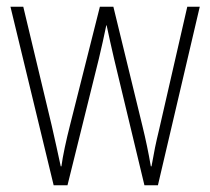

<svg xmlns="http://www.w3.org/2000/svg" viewBox="-20 -549 623 569"><path d="M318 -375Q312 -401 306.5 -425.5Q301 -450 296 -474H295Q290 -450 284.5 -425Q279 -400 273 -375L180 0H139L11 -529H49L133 -178Q141 -143 147.5 -113.5Q154 -84 160 -56H162Q165 -79 172 -112Q179 -145 188 -180L276 -529H316L402 -176Q417 -115 427 -56H429Q435 -90 439.5 -112Q444 -134 452 -167L535 -529H572L448 0H408Z"/></svg>

Font: Noto Sans Kannada Condensed ExtraLight
Style: Regular
Weight: 200
Width: 3
Designer: Jelle Bosma - Monotype Design Team
Foundry: Monotype Imaging Inc.
Version: Version 2.005; ttfautohint (v1.8.4.7-5d5b)